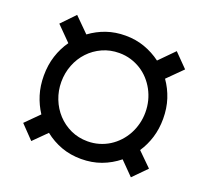

<svg xmlns="http://www.w3.org/2000/svg" viewBox="-110 -751 971 896"><g transform="rotate(20 375.5 -303.0)"><path d="M130 -122.2Q105.5 -159.8 92.2 -202.9Q78.8 -246.1 78.8 -296.9Q78.8 -349.8 93.4 -394.9Q108 -440 134.6 -477.6L63.9 -549L128.2 -615.8L199.6 -544.7Q237.2 -572.4 280.7 -587.4Q324.2 -602.3 374.6 -602.3Q425.4 -602.3 469.5 -586.6Q513.5 -571 551.1 -543L622.9 -615.8L688.6 -549L615.4 -476.2Q642 -438.6 656.6 -394Q671.2 -349.4 671.2 -296.9Q671.2 -246.8 657.8 -203.5Q644.5 -160.2 620 -123.6L688.6 -56.1L622.9 10.7L558.2 -55Q519.5 -23.8 473.7 -6.9Q427.9 9.9 374.6 9.9Q321.7 9.9 276.1 -6.7Q230.5 -23.4 192.8 -53.6L128.2 10.7L63.9 -56.1ZM374.6 -77.8Q404.5 -77.8 431.6 -85.8Q458.8 -93.8 481.9 -108.3Q505 -122.9 523.8 -143.1Q542.6 -163.4 555.8 -187.7Q568.9 -212 576 -239.7Q583.1 -267.4 583.1 -296.9Q583.1 -326.3 576.2 -353.9Q569.2 -381.4 556.1 -405.7Q543 -430 524.5 -450.3Q506 -470.5 482.8 -485.1Q459.5 -499.6 432.4 -507.8Q405.2 -516 374.6 -516Q329.5 -516 291.2 -498.6Q252.8 -481.2 224.8 -451.3Q196.7 -421.5 181.1 -381.6Q165.5 -341.6 165.5 -296.9Q165.5 -253.2 181.1 -213.4Q196.7 -173.7 224.6 -143.5Q252.5 -113.3 290.8 -95.5Q329.2 -77.8 374.6 -77.8Z"/></g></svg>

Font: Inter P Semi Bold
Style: Regular
Weight: 600
Designer: Rasmus Andersson
Foundry: rsms
Version: Version 3.018;git-588b23468